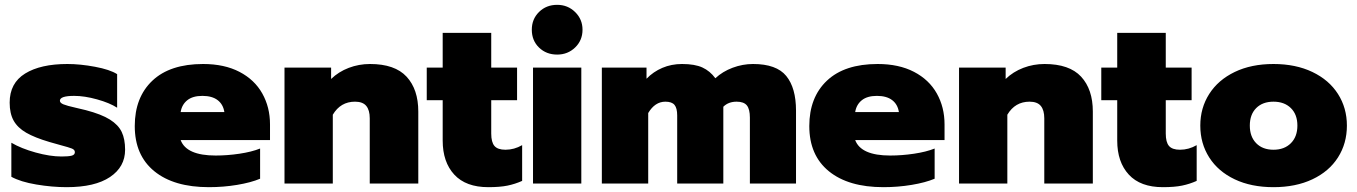

<svg xmlns="http://www.w3.org/2000/svg" viewBox="-20 -760 5617 795"><path d="M27 -28V-169Q68 -145 127.5 -128.5Q187 -112 235 -112Q264 -112 277 -115.5Q290 -119 290 -130Q290 -140 277.5 -145Q265 -150 231 -159L185 -172Q124 -190 88.5 -210.5Q53 -231 36.5 -260.5Q20 -290 20 -335Q20 -416 84 -455.5Q148 -495 259 -495Q312 -495 373.5 -483.5Q435 -472 465 -453V-314Q434 -334 382 -348.5Q330 -363 287 -363Q228 -363 228 -343Q228 -334 242.5 -328Q257 -322 293 -314L335 -304Q400 -287 435 -265Q470 -243 484 -213.5Q498 -184 498 -140Q498 -69 435.5 -27Q373 15 256 15Q196 15 130.5 4Q65 -7 27 -28Z M538 -238Q538 -357 611 -426Q684 -495 821 -495Q909 -495 971.5 -462.5Q1034 -430 1066 -373Q1098 -316 1098 -245V-180H728Q752 -116 873 -116Q921 -116 971.5 -123.5Q1022 -131 1057 -145V-20Q1019 -4 962 5.5Q905 15 845 15Q700 15 619 -51Q538 -117 538 -238ZM909 -296Q904 -328 881 -345.5Q858 -363 818 -363Q778 -363 755.5 -345Q733 -327 728 -296Z M1158 -480H1351V-433Q1382 -463 1424 -479Q1466 -495 1512 -495Q1615 -495 1663.5 -442.5Q1712 -390 1712 -298V0H1511V-270Q1511 -304 1496.5 -321.5Q1482 -339 1450 -339Q1390 -339 1358 -285V0H1158Z M1813 -178V-345H1747V-480H1813V-624H2014V-480H2121V-345H2014V-207Q2014 -171 2027.5 -155.5Q2041 -140 2073 -140Q2109 -140 2142 -159V-11Q2113 2 2081.5 8.5Q2050 15 2002 15Q1909 15 1861 -37Q1813 -89 1813 -178Z M2182 -637Q2182 -681 2212 -710.5Q2242 -740 2287 -740Q2331 -740 2361.5 -710Q2392 -680 2392 -637Q2392 -593 2361.5 -563.5Q2331 -534 2287 -534Q2242 -534 2212 -563Q2182 -592 2182 -637ZM2187 -480H2387V0H2187Z M2472 -480H2657V-434Q2685 -463 2722.5 -479Q2760 -495 2804 -495Q2857 -495 2888.5 -480.5Q2920 -466 2942 -436Q2972 -464 3013.5 -479.5Q3055 -495 3098 -495Q3195 -495 3235.5 -445.5Q3276 -396 3276 -302V0H3085V-273Q3085 -308 3072.5 -323.5Q3060 -339 3030 -339Q2996 -339 2975 -318V0H2784V-282Q2784 -312 2773 -325.5Q2762 -339 2735 -339Q2692 -339 2664 -292V0H2472Z M3331 -238Q3331 -357 3404 -426Q3477 -495 3614 -495Q3702 -495 3764.5 -462.5Q3827 -430 3859 -373Q3891 -316 3891 -245V-180H3521Q3545 -116 3666 -116Q3714 -116 3764.5 -123.5Q3815 -131 3850 -145V-20Q3812 -4 3755 5.5Q3698 15 3638 15Q3493 15 3412 -51Q3331 -117 3331 -238ZM3702 -296Q3697 -328 3674 -345.5Q3651 -363 3611 -363Q3571 -363 3548.5 -345Q3526 -327 3521 -296Z M3951 -480H4144V-433Q4175 -463 4217 -479Q4259 -495 4305 -495Q4408 -495 4456.5 -442.5Q4505 -390 4505 -298V0H4304V-270Q4304 -304 4289.5 -321.5Q4275 -339 4243 -339Q4183 -339 4151 -285V0H3951Z M4606 -178V-345H4540V-480H4606V-624H4807V-480H4914V-345H4807V-207Q4807 -171 4820.5 -155.5Q4834 -140 4866 -140Q4902 -140 4935 -159V-11Q4906 2 4874.5 8.5Q4843 15 4795 15Q4702 15 4654 -37Q4606 -89 4606 -178Z M4950 -240Q4950 -313 4987 -371Q5024 -429 5092.5 -462Q5161 -495 5253 -495Q5345 -495 5414 -462Q5483 -429 5520 -371Q5557 -313 5557 -240Q5557 -166 5520 -108Q5483 -50 5414 -17.5Q5345 15 5253 15Q5161 15 5092.5 -17.5Q5024 -50 4987 -108Q4950 -166 4950 -240ZM5352 -240Q5352 -286 5325 -312.5Q5298 -339 5253 -339Q5208 -339 5181.5 -312.5Q5155 -286 5155 -240Q5155 -194 5181.5 -167Q5208 -140 5253 -140Q5298 -140 5325 -167Q5352 -194 5352 -240Z"/></svg>

Font: Prompt ExtraBold
Style: Regular
Weight: 800
Designer: Katatrad Team
Foundry: CadsonDemak
Version: Version 1.001